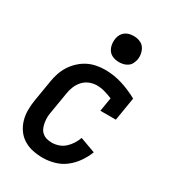

<svg xmlns="http://www.w3.org/2000/svg" viewBox="-182 -847 864 957"><g transform="rotate(30 250.0 -368.5)"><path d="M214 8Q184 8 155.5 2Q127 -4 103.5 -18.5Q80 -33 64 -55.5Q48 -78 40 -105Q32 -132 32 -162Q32 -192 37 -221L57 -341Q61 -366 69 -390Q77 -414 91 -436Q105 -458 125 -476.5Q145 -495 167.5 -506.5Q190 -518 215.5 -523Q241 -528 265 -528Q317 -528 365.5 -512.5Q414 -497 457 -473L435 -339H346L359 -418Q337 -427 314.5 -433.5Q292 -440 268 -440Q247 -440 226 -431.5Q205 -423 190 -406Q175 -389 167 -368.5Q159 -348 156 -327L136 -207Q133 -192 133 -177Q133 -162 135.5 -147.5Q138 -133 143.5 -120Q149 -107 160 -97.5Q171 -88 185 -84Q199 -80 215 -80Q234 -80 253.5 -86.5Q273 -93 288.5 -107Q304 -121 315 -138.5Q326 -156 333 -175L421 -143Q409 -112 389 -83Q369 -54 341.5 -32.5Q314 -11 280 -1.5Q246 8 214 8ZM304 -595Q286 -595 269.5 -601.5Q253 -608 243.5 -621.5Q234 -635 231 -652.5Q228 -670 231 -688Q233 -701 239.5 -712.5Q246 -724 256.5 -731.5Q267 -739 279.5 -742Q292 -745 305 -745Q323 -745 339.5 -738.5Q356 -732 365.5 -718.5Q375 -705 378.5 -687.5Q382 -670 379 -652Q376 -639 370 -627.5Q364 -616 353 -608.5Q342 -601 329.5 -598Q317 -595 304 -595Z"/></g></svg>

Font: Iosevka Curly Slab Semibold
Style: Italic
Weight: 600
Italic angle: -9°
Monospace: yes
Designer: Belleve Invis
Foundry: Belleve Invis
Version: Version 22.1.2; ttfautohint (v1.8.4)